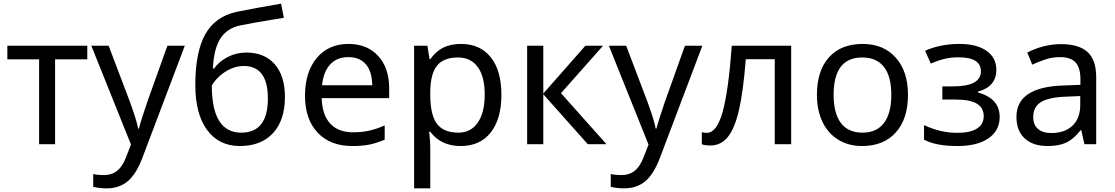

<svg xmlns="http://www.w3.org/2000/svg" viewBox="-20 -785 6067 1045"><path d="M455.1 -461.9H279.8V0H192.9V-461.9H20V-536.1H455.1Z M477.1 -536.1H571.3L687 -231Q723.6 -131.3 731.9 -85H735.8Q740.2 -103 755.9 -152.6Q771.5 -202.1 782.2 -231.9L891.1 -536.1H985.8L754.9 74.2Q721.2 163.1 674.8 201.7Q628.4 240.2 560.1 240.2Q523.4 240.2 487.3 231.9V162.1Q511.7 168 545.9 168Q587.9 168 617.2 144.8Q646.5 121.6 665 73.2L692.9 2Z M1043 -321.8Q1043 -501 1096.9 -597.9Q1150.9 -694.8 1266.6 -720.2Q1375.5 -742.2 1509.8 -765.1L1524.9 -688L1466.8 -678.7Q1353.5 -660.2 1284.7 -646Q1214.4 -630.4 1179 -574.5Q1143.6 -518.6 1138.7 -412.1H1145Q1173.3 -451.7 1220.5 -475.3Q1267.6 -499 1320.8 -499Q1419.4 -499 1475.1 -435.5Q1530.8 -372.1 1530.8 -257.8Q1530.8 -130.4 1465.8 -60.3Q1400.9 9.8 1285.6 9.8Q1171.4 9.8 1107.2 -77.6Q1043 -165 1043 -321.8ZM1293 -63Q1438 -63 1438 -249Q1438 -425.8 1306.6 -425.8Q1271 -425.8 1237.5 -411.1Q1204.1 -396.5 1177 -372.6Q1149.9 -348.6 1132.8 -319.8Q1132.8 -63 1293 -63Z M1897.9 9.8Q1777.3 9.8 1708.7 -63.2Q1640.1 -136.2 1640.1 -264.2Q1640.1 -393.1 1704.1 -469.5Q1768.1 -545.9 1877 -545.9Q1978 -545.9 2038.1 -480.7Q2098.1 -415.5 2098.1 -304.2V-251H1731Q1733.4 -159.7 1777.3 -112.3Q1821.3 -64.9 1901.9 -64.9Q1944.8 -64.9 1983.4 -72.5Q2022 -80.1 2073.7 -102.1V-24.9Q2029.3 -5.9 1990.2 2Q1951.2 9.8 1897.9 9.8ZM1876 -474.1Q1813 -474.1 1776.4 -433.6Q1739.7 -393.1 1732.9 -320.8H2005.9Q2004.9 -396 1971.2 -435.1Q1937.5 -474.1 1876 -474.1Z M2487.8 9.8Q2379.9 9.8 2321.8 -67.9H2315.9L2317.9 -47.9Q2321.8 -9.8 2321.8 20V240.2H2233.9V-536.1H2306.2L2317.9 -462.9H2321.8Q2353 -506.8 2394 -526.4Q2435.1 -545.9 2488.8 -545.9Q2593.3 -545.9 2651.1 -473.4Q2709 -400.9 2709 -269Q2709 -137.7 2650.9 -64Q2592.8 9.8 2487.8 9.8ZM2473.1 -472.2Q2393.6 -472.2 2358.2 -427.2Q2322.8 -382.3 2321.8 -286.1V-269Q2321.8 -160.2 2357.9 -111.6Q2394 -63 2475.1 -63Q2542.5 -63 2580.3 -117.7Q2618.2 -172.4 2618.2 -270Q2618.2 -368.2 2580.3 -420.2Q2542.5 -472.2 2473.1 -472.2Z M3166 -536.1H3262.2L3033.2 -277.8L3281.2 0H3179.2L2937 -272V0H2849.1V-536.1H2937V-275.9Z M3293.9 -536.1H3388.2L3503.9 -231Q3540.5 -131.3 3548.8 -85H3552.7Q3557.1 -103 3572.8 -152.6Q3588.4 -202.1 3599.1 -231.9L3708 -536.1H3802.7L3571.8 74.2Q3538.1 163.1 3491.7 201.7Q3445.3 240.2 3377 240.2Q3340.3 240.2 3304.2 231.9V162.1Q3328.6 168 3362.8 168Q3404.8 168 3434.1 144.8Q3463.4 121.6 3481.9 73.2L3509.8 2Z M4286.1 0H4196.8V-462.9H4039.1Q4025.4 -287.1 4002.2 -186.8Q3979 -86.4 3941.7 -39.8Q3904.3 6.8 3846.2 6.8Q3814.5 6.8 3799.8 0V-65.9Q3810.1 -62 3827.1 -62Q3880.9 -62 3912.8 -175.3Q3944.8 -288.6 3962.9 -536.1H4286.1Z M4921.9 -269Q4921.9 -137.7 4855.5 -64Q4789.1 9.8 4671.9 9.8Q4599.1 9.8 4543 -24.2Q4486.8 -58.1 4456.5 -121.6Q4426.3 -185.1 4426.3 -269Q4426.3 -399.9 4491.7 -472.9Q4557.1 -545.9 4675.3 -545.9Q4788.6 -545.9 4855.2 -471.4Q4921.9 -397 4921.9 -269ZM4517.1 -269Q4517.1 -168 4556.9 -115.5Q4596.7 -63 4674.3 -63Q4751 -63 4791 -115.5Q4831.1 -168 4831.1 -269Q4831.1 -370.1 4790.8 -421.1Q4750.5 -472.2 4672.9 -472.2Q4517.1 -472.2 4517.1 -269Z M5167 -314.9Q5318.8 -314.9 5318.8 -397Q5318.8 -473.1 5197.3 -473.1Q5158.7 -473.1 5125.5 -465.8Q5092.3 -458.5 5045.9 -439L5015.1 -508.8Q5098.6 -545.9 5202.1 -545.9Q5296.4 -545.9 5349.6 -508.3Q5402.8 -470.7 5402.8 -404.8Q5402.8 -313.5 5302.2 -286.1V-282.2Q5363.3 -264.6 5392.1 -231.4Q5420.9 -198.2 5420.9 -147.9Q5420.9 -74.2 5359.9 -32.2Q5298.8 9.8 5191.9 9.8Q5073.7 9.8 5009.3 -24.9V-104Q5098.6 -62 5190.9 -62Q5259.8 -62 5296.9 -85Q5334 -107.9 5334 -152.8Q5334 -198.7 5296.4 -220.9Q5258.8 -243.2 5181.2 -243.2H5108.9V-314.9Z M5882.3 0 5865.2 -76.2H5861.3Q5821.3 -25.9 5781.5 -8.1Q5741.7 9.8 5681.2 9.8Q5602.1 9.8 5557.1 -31.7Q5512.2 -73.2 5512.2 -148.9Q5512.2 -312 5769.5 -319.8L5860.4 -323.2V-355Q5860.4 -416 5834 -445.1Q5807.6 -474.1 5749.5 -474.1Q5707 -474.1 5669.2 -461.4Q5631.3 -448.7 5598.1 -433.1L5571.3 -499Q5611.8 -520.5 5659.7 -532.7Q5707.5 -544.9 5754.4 -544.9Q5851.6 -544.9 5898.9 -502Q5946.3 -459 5946.3 -365.2V0ZM5701.2 -61Q5774.9 -61 5817.1 -100.8Q5859.4 -140.6 5859.4 -213.9V-262.2L5780.3 -258.8Q5688 -255.4 5645.8 -229.5Q5603.5 -203.6 5603.5 -147.9Q5603.5 -106 5629.2 -83.5Q5654.8 -61 5701.2 -61Z"/></svg>

Font: NotoPenekeko
Style: Regular
Weight: 400
Designer: Monotype Design team
Foundry: Monotype Imaging Inc.
Version: Version 1.04